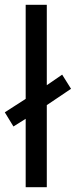

<svg xmlns="http://www.w3.org/2000/svg" viewBox="-29 -780 316 800"><path d="M78 0V-285L27 -253L-9 -312L78 -368V-760H166V-425L230 -469L267 -410L166 -342V0Z"/></svg>

Font: Noto Sans Elymaic
Style: Regular
Weight: 400
Designer: Morgane Pierson
Foundry: Google LLC
Version: Version 1.002; ttfautohint (v1.8.4.7-5d5b)